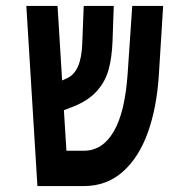

<svg xmlns="http://www.w3.org/2000/svg" viewBox="-20 -629 640 649"><path d="M69 -609H174.5L190 -357L204 -363.5Q254.5 -383.5 258 -480.5L263 -609H364.5L360.5 -492Q358.5 -436 347.5 -395Q336.5 -354 308 -321.8Q279.5 -289.5 228.5 -269L196 -256.5L204.5 -119.5H263.5Q326.5 -119.5 364.5 -184.5Q402.5 -249.5 411.5 -380.5L427 -609H531.5L517 -376.5Q510 -265 479.5 -180.5Q449 -96 394.5 -48Q340 0 263 0H106.5Z"/></svg>

Font: JuliaMono SemiBold
Style: Regular
Weight: 600
Monospace: yes
Designer: cormullion
Foundry: corm
Version: Version 0.055; ttfautohint (v1.8.4)